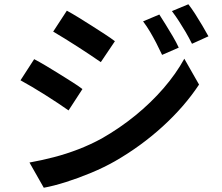

<svg xmlns="http://www.w3.org/2000/svg" viewBox="-20 -830 1040 899"><path d="M726 -762Q739 -742 756 -714.5Q773 -687 789.5 -659Q806 -631 817 -607L739 -573Q725 -603 711.5 -629Q698 -655 683 -680.5Q668 -706 650 -730ZM862 -810Q877 -791 894 -764.5Q911 -738 927.5 -710Q944 -682 956 -660L879 -625Q864 -655 849 -680.5Q834 -706 818.5 -730Q803 -754 785 -778ZM293 -780Q317 -767 348 -748Q379 -729 411 -708.5Q443 -688 471.5 -669.5Q500 -651 518 -637L452 -539Q432 -553 403.5 -572Q375 -591 344 -611Q313 -631 283 -649.5Q253 -668 229 -682ZM118 -69Q174 -79 232 -94Q290 -109 347 -131Q404 -153 457 -182Q541 -230 614 -289.5Q687 -349 745.5 -416.5Q804 -484 843 -555L912 -434Q844 -331 742 -238Q640 -145 518 -75Q467 -46 407 -21Q347 4 288.5 22.5Q230 41 185 49ZM140 -553Q165 -540 196 -521.5Q227 -503 259 -483Q291 -463 319.5 -445Q348 -427 366 -413L301 -313Q280 -328 252 -346.5Q224 -365 192.5 -385Q161 -405 130.5 -423Q100 -441 76 -454Z"/></svg>

Font: Noto Sans JP Thin SemiBold
Style: Regular
Weight: 600
Version: Version 2.004-H2;hotconv 1.0.118;makeotfexe 2.5.65603